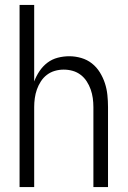

<svg xmlns="http://www.w3.org/2000/svg" viewBox="-20 -755 515 775"><path d="M59 0V-735H118V-426Q126 -448 139.5 -468Q153 -488 171.5 -502Q190 -516 213 -522Q236 -528 260 -528Q284 -528 308 -521Q332 -514 351 -499Q370 -484 383 -463Q396 -442 403.5 -419Q411 -396 413.5 -371.5Q416 -347 416 -323V0H357V-323Q357 -341 354.5 -359Q352 -377 346 -394Q340 -411 330 -426.5Q320 -442 305.5 -453Q291 -464 273.5 -469Q256 -474 237 -474Q219 -474 201.5 -469Q184 -464 169.5 -453Q155 -442 145 -426.5Q135 -411 129 -394Q123 -377 120.5 -359Q118 -341 118 -323V0Z"/></svg>

Font: Iosevka QP Light
Style: Regular
Weight: 300
Designer: Belleve Invis
Foundry: Belleve Invis
Version: Version 20.0.0; ttfautohint (v1.8.4)